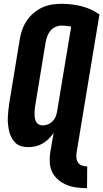

<svg xmlns="http://www.w3.org/2000/svg" viewBox="-20 -763 541 1006"><path d="M436 223Q409 223 382 219.5Q355 216 331 206.5Q307 197 287 180.5Q267 164 255 141.5Q243 119 241 92Q239 65 243 38L261 -67Q250 -50 235 -35.5Q220 -21 203 -11Q186 -1 166.5 3.5Q147 8 128 8Q109 8 91.5 3Q74 -2 61.5 -14Q49 -26 40.5 -42Q32 -58 28 -75.5Q24 -93 22 -111.5Q20 -130 21 -149Q22 -168 24 -187Q26 -206 29 -225L84 -560Q88 -584 97 -609Q106 -634 121 -656Q136 -678 157 -695.5Q178 -713 202 -724Q226 -735 251.5 -739Q277 -743 302 -743Q357 -743 408.5 -730Q460 -717 501 -687L381 38Q379 52 380.5 65.5Q382 79 389.5 89.5Q397 100 410 104.5Q423 109 437 109ZM204 -106Q218 -106 231.5 -111.5Q245 -117 255.5 -127.5Q266 -138 271.5 -151.5Q277 -165 279 -178L353 -624Q340 -626 327.5 -627.5Q315 -629 302 -629Q286 -629 270 -621.5Q254 -614 243.5 -601Q233 -588 227.5 -572.5Q222 -557 219 -541L164 -206Q162 -195 161.5 -184.5Q161 -174 161 -163.5Q161 -153 163 -142.5Q165 -132 170 -123.5Q175 -115 184 -110.5Q193 -106 204 -106Z"/></svg>

Font: Iosevka SS18 Heavy
Style: Italic
Weight: 900
Italic angle: -9°
Monospace: yes
Designer: Belleve Invis
Foundry: Belleve Invis
Version: Version 25.1.1; ttfautohint (v1.8.4)